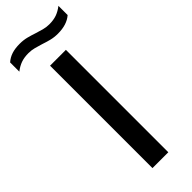

<svg xmlns="http://www.w3.org/2000/svg" viewBox="-343 -955 981 981"><g transform="rotate(-45 147.5 -464.5)"><path d="M91 0V-740H205.5V0ZM235.5 -827Q208.5 -827 185.2 -833Q162 -839 140 -846.5Q119.5 -853 99.5 -858.2Q79.5 -863.5 58 -863.5Q27 -863.5 4 -855.2Q-19 -847 -41.5 -829.5V-896Q-22.5 -913 2 -921Q26.5 -929 60.5 -929Q87.5 -929 110.8 -923Q134 -917 156 -909.5Q176.5 -903 196.5 -897.5Q216.5 -892 238 -892Q269 -892 292 -900.2Q315 -908.5 337.5 -926V-859.5Q300.5 -827 235.5 -827Z"/></g></svg>

Font: Encode Sans Expanded Expanded Medium
Style: Regular
Weight: 500
Width: 7
Designer: Multiple Designers
Foundry: Impallari Type
Version: Version 3.000; ttfautohint (v1.8.3) -l 8 -r 50 -G 200 -x 14 